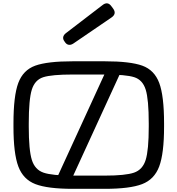

<svg xmlns="http://www.w3.org/2000/svg" viewBox="-20 -1141 1087 1176"><path d="M62.5 -365.2V-384.8Q62.5 -553.7 92 -632.8Q121.6 -711.9 195.8 -738.8Q270 -765.6 425.3 -765.6H622.1Q777.3 -765.6 851.6 -738.8Q925.8 -711.9 955.3 -632.8Q984.9 -553.7 984.9 -384.8V-365.2Q984.9 -200.7 955.1 -121.3Q925.3 -42 850.3 -13.2Q775.4 15.6 622.1 15.6H425.3Q272 15.6 197 -13.2Q122.1 -42 92.3 -121.3Q62.5 -200.7 62.5 -365.2ZM891.1 -365.2V-384.8Q891.1 -532.7 872.3 -592.3Q853.5 -651.9 802 -668.2Q750.5 -684.6 622.1 -684.6H425.3Q296.9 -684.6 245.4 -668.2Q193.8 -651.9 175 -592.3Q156.2 -532.7 156.2 -384.8V-365.2Q156.2 -221.7 175 -161.6Q193.8 -101.6 246.6 -83.5Q299.3 -65.4 425.3 -65.4H622.1Q748 -65.4 800.8 -83.5Q853.5 -101.6 872.3 -161.6Q891.1 -221.7 891.1 -365.2ZM681.2 -750H692.4Q714.8 -750 722.9 -737.1Q731 -724.1 721.7 -704.1L412.1 -29.3Q405.3 -14.2 394.3 -7.1Q383.3 0 366.7 0H355.5Q333 0 325 -12.9Q316.9 -25.9 326.2 -45.9L635.7 -720.7Q642.6 -735.8 653.6 -742.9Q664.6 -750 681.2 -750ZM662.1 -1103 673.3 -1087.9Q684.6 -1072.3 681.9 -1058.6Q679.2 -1044.9 662.6 -1033.7L430.2 -875Q415 -864.7 401.9 -866.5Q388.7 -868.2 379.4 -880.9L374 -888.7Q364.7 -901.4 367.2 -914.3Q369.6 -927.2 384.3 -938.5L607.4 -1109.4Q623 -1122.1 637 -1120.4Q650.9 -1118.7 662.1 -1103Z"/></svg>

Font: Gyrochrome
Style: Regular
Weight: 400
Designer: David Moles
Foundry: David Moles
Version: Version 1.005;Glyphs 3.2.3 (3260)